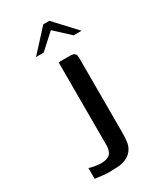

<svg xmlns="http://www.w3.org/2000/svg" viewBox="-162 -675 619 738"><g transform="rotate(-30 147.0 -306.5)"><path d="M216 -149Q216 -130 216 -103.5Q216 -77 213 -60Q210 -42 199 -28Q188 -14 169.5 -6Q151 2 126 2Q112 3 97.5 3Q83 3 67.5 1Q52 -1 35 -3V-51Q42 -48 59 -45Q76 -42 86 -42Q114 -42 126.5 -54Q139 -66 139 -93V-460H188Q202 -460 208 -456Q214 -452 215 -445Q216 -438 216 -427ZM74 -521 161 -616H188L276 -521H241L175 -582L108 -521Z"/></g></svg>

Font: Genos
Style: Regular
Weight: 400
Designer: Robert E. Leuschke
Foundry: Robert E. Leuschke
Version: Version 1.010